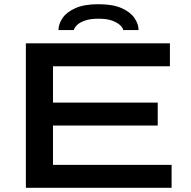

<svg xmlns="http://www.w3.org/2000/svg" viewBox="-20 -893 908 913"><path d="M103 0V-687H788V-578H232V-405H730V-296H232V-109H796V0ZM258 -750Q258 -778 277 -806.5Q296 -835 338 -854Q380 -873 448 -873Q517 -873 559 -854Q601 -835 620 -806.5Q639 -778 639 -750H566Q564 -761 551.5 -773Q539 -785 514.5 -794.5Q490 -804 448 -804Q410 -804 385 -795.5Q360 -787 347 -774.5Q334 -762 331 -750Z"/></svg>

Font: Archivo Expanded Medium
Style: Regular
Weight: 500
Width: 7
Designer: Hector Gatti
Foundry: Omnibus-Type
Version: Version 2.001